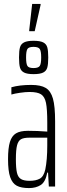

<svg xmlns="http://www.w3.org/2000/svg" viewBox="-20 -951 344 979"><path d="M21 -139Q21 -196 30.5 -227Q40 -258 61.5 -271Q83 -284 123 -284Q171 -284 221 -280V-326Q221 -395 214.5 -426.5Q208 -458 189.5 -470Q171 -482 131 -482Q110 -482 82.5 -478Q55 -474 38 -469V-506Q80 -518 139 -518Q188 -518 213.5 -502.5Q239 -487 250 -448Q261 -409 261 -332V0H229L225 -71H221Q212 -23 187.5 -7.5Q163 8 128 8Q88 8 65.5 -4Q43 -16 32 -47.5Q21 -79 21 -139ZM211 -87Q221 -136 221 -209V-249H130Q101 -249 87 -241Q73 -233 67 -210Q61 -187 61 -139Q61 -93 66.5 -70Q72 -47 87 -38Q102 -29 131 -29Q163 -29 183 -40Q203 -51 211 -87ZM77 -658Q77 -693 82 -710Q87 -727 103 -735Q119 -743 151 -743Q184 -743 200 -735Q216 -727 221 -710Q226 -693 226 -658Q226 -623 221 -606Q216 -589 200 -581Q184 -573 151 -573Q119 -573 103 -581Q87 -589 82 -606Q77 -623 77 -658ZM190 -658Q190 -691 182.5 -701.5Q175 -712 151 -712Q127 -712 120 -701.5Q113 -691 113 -658Q113 -625 120 -614.5Q127 -604 151 -604Q175 -604 182.5 -614.5Q190 -625 190 -658ZM129 -792V-797L144 -931H187V-926L157 -792Z"/></svg>

Font: Saira Ultra Condensed ExLight
Style: Regular
Weight: 200
Width: 1
Designer: Hector Gatti with collaboration of the Omnibus-Type team
Foundry: Omnibus-Type
Version: Version 1.001; ttfautohint (v1.8)